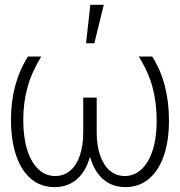

<svg xmlns="http://www.w3.org/2000/svg" viewBox="-20 -764 744 794"><path d="M76.2 -267.6Q76.2 -196.8 92.5 -144.5Q108.9 -92.3 138.7 -64.2Q168.5 -36.1 208 -36.1Q243.7 -36.1 269.8 -57.9Q295.9 -79.6 310.1 -120.6Q324.2 -161.6 324.2 -217.8V-360.4H379.9V-217.8Q379.9 -161.6 394.3 -120.6Q408.7 -79.6 434.8 -57.9Q460.9 -36.1 496.1 -36.1Q535.2 -36.1 564.9 -63.7Q594.7 -91.3 611.3 -142.6Q627.9 -193.8 627.9 -263.7Q627.9 -337.9 611.3 -401.4Q594.7 -464.8 553.7 -530.3H609.4Q678.7 -421.4 678.7 -265.6Q678.7 -180.7 657 -118.7Q635.3 -56.6 594.7 -23.4Q554.2 9.8 499 9.8Q444.3 9.8 407 -22.5Q369.6 -54.7 352.1 -116.2Q335 -54.7 297.6 -22.5Q260.3 9.8 205.1 9.8Q149.4 9.8 108.9 -23.9Q68.4 -57.6 46.9 -120.6Q25.4 -183.6 25.4 -269.5Q25.4 -418.9 95.7 -530.3H150.4Q110.4 -464.4 93.3 -401.6Q76.2 -338.9 76.2 -267.6ZM353.5 -744.1H409.2L370.1 -585H335.9Z"/></svg>

Font: Pretendard ExtraLight
Style: Regular
Weight: 200
Designer: Base glyphs from Inter by Rasmus Andersson; Hangeul glyphs from Noto Sans CJK(Source Han Sans) by Jang Soo-young and Kan
Foundry: Kil Hyung-jin
Version: Version 1.309